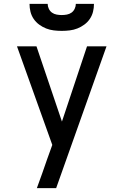

<svg xmlns="http://www.w3.org/2000/svg" viewBox="-20 -975 640 995"><path d="M171 0Q185 -38 198.5 -76Q212 -114 225 -152L251 -224L68 -735H169L301 -345L431 -735H532Q467 -551 401.5 -367.5Q336 -184 271 0ZM300 -815Q279 -815 258.5 -817.5Q238 -820 219 -827.5Q200 -835 183 -847.5Q166 -860 154.5 -877Q143 -894 138 -914Q133 -934 133 -955H227Q227 -942 233 -929.5Q239 -917 249.5 -909.5Q260 -902 273.5 -899.5Q287 -897 300 -897Q313 -897 326.5 -899.5Q340 -902 350.5 -909.5Q361 -917 367 -929.5Q373 -942 373 -955H467Q467 -934 462 -914Q457 -894 445.5 -877Q434 -860 417 -847.5Q400 -835 381 -827.5Q362 -820 341.5 -817.5Q321 -815 300 -815Z"/></svg>

Font: Zed Mono Medium Extended
Style: Regular
Weight: 500
Width: 7
Monospace: yes
Designer: Belleve Invis
Foundry: Belleve Invis
Version: Version 1.0.0; ttfautohint (v1.8.4)